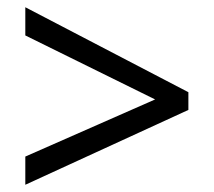

<svg xmlns="http://www.w3.org/2000/svg" viewBox="-20 -588 591 531"><path d="M50 -155 409 -313 50 -490V-568L501 -333V-284L50 -77Z"/></svg>

Font: hingu115
Style: Book
Weight: 400
Designer: Jelle Bosma - Monotype Design Team
Foundry: Monotype Imaging Inc.
Version: Version 2.003